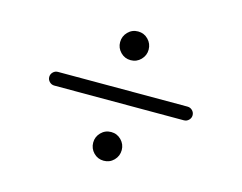

<svg xmlns="http://www.w3.org/2000/svg" viewBox="-92 -846 1184 940"><g transform="rotate(15 500.0 -375.5)"><path d="M427.7 -629.9Q427.7 -660.2 448.7 -681.6Q469.7 -703.1 500 -703.1Q530.3 -703.1 551.3 -681.6Q572.3 -660.2 572.3 -629.9Q572.3 -600.6 551.3 -579.1Q530.3 -557.6 500 -557.6Q469.7 -557.6 448.7 -579.1Q427.7 -600.6 427.7 -629.9ZM171.9 -410.2H828.1Q842.8 -410.2 853 -399.9Q863.3 -389.6 863.3 -375.5Q863.3 -361.3 853 -351.1Q842.8 -340.8 828.1 -340.8H171.9Q157.2 -340.8 147 -351.1Q136.7 -361.3 136.7 -375.5Q136.7 -389.6 147 -399.9Q157.2 -410.2 171.9 -410.2ZM427.7 -121.1Q427.7 -150.4 448.7 -171.9Q469.7 -193.4 500 -193.4Q530.3 -193.4 551.3 -171.9Q572.3 -150.4 572.3 -121.1Q572.3 -90.8 551.3 -69.3Q530.3 -47.9 500 -47.9Q469.7 -47.9 448.7 -69.3Q427.7 -90.8 427.7 -121.1Z"/></g></svg>

Font: Gen Jyuu Gothic Regular
Style: Regular
Weight: 400
Designer: [Source Han Sans]
Ryoko NISHIZUKA  (kana & ideographs); Paul D. Hunt (Latin, Greek & Cyrillic); Wenlong ZHANG  (bopomofo
Version: Version 1.002.20150607